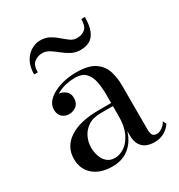

<svg xmlns="http://www.w3.org/2000/svg" viewBox="-167 -798 856 920"><g transform="rotate(-30 261.5 -338.5)"><path d="M421.5 10Q398 10 378.2 1.8Q358.5 -6.5 346.5 -25.8Q334.5 -45 334.5 -77.5V-304.5Q334.5 -340.5 328.5 -373.5Q322.5 -406.5 303.2 -427.5Q284 -448.5 244 -448.5Q221.5 -448.5 197.2 -443.5Q173 -438.5 152.2 -428.2Q131.5 -418 118.5 -402.5Q105.5 -387 105.5 -366H82Q82 -391.5 98.8 -406.2Q115.5 -421 135.5 -421Q157 -421 174.8 -407.2Q192.5 -393.5 192.5 -368Q192.5 -338 174.2 -324.5Q156 -311 135.5 -311Q112.5 -311 96.8 -325Q81 -339 81 -366Q81 -389.5 96.2 -408.2Q111.5 -427 137.2 -440.2Q163 -453.5 195.2 -460.8Q227.5 -468 261.5 -468Q330.5 -468 364.8 -444Q399 -420 410.5 -382.5Q422 -345 422 -304.5V-58.5Q422 -42 427.8 -30.5Q433.5 -19 452 -19Q465 -19 480.8 -29.8Q496.5 -40.5 505 -57L514.5 -39Q501.5 -18.5 477.8 -4.2Q454 10 421.5 10ZM188.5 10Q123.5 10 84.8 -23.2Q46 -56.5 46 -113.5Q46 -180.5 103.5 -218.8Q161 -257 267.5 -257H381V-240H267.5Q223.5 -240 196.5 -221.5Q169.5 -203 157 -175.5Q144.5 -148 144.5 -120.5Q144.5 -95.5 152.2 -72.2Q160 -49 176.8 -34.2Q193.5 -19.5 219.5 -19.5Q247.5 -19.5 273.8 -37.5Q300 -55.5 317.2 -92Q334.5 -128.5 334.5 -183H346Q346 -126 327.8 -82.5Q309.5 -39 274.5 -14.5Q239.5 10 188.5 10ZM336.5 -550Q308 -550 285.8 -562Q263.5 -574 244.5 -589.5Q225.5 -605 206.8 -617Q188 -629 166.5 -629Q142 -629 122.8 -614Q103.5 -599 103.5 -560H83.5Q83.5 -602.5 99.5 -630.8Q115.5 -659 139.8 -673Q164 -687 188.5 -687Q218 -687 239.8 -675Q261.5 -663 279 -647.5Q296.5 -632 313 -620Q329.5 -608 348.5 -608Q377 -608 394.5 -623Q412 -638 412 -677H431.5Q431.5 -630 420 -602Q408.5 -574 387.2 -562Q366 -550 336.5 -550Z"/></g></svg>

Font: Bodoni Moda
Style: Regular
Weight: 400
Designer: Owen Earl
Foundry: indestructible type
Version: Version 2.005